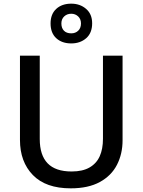

<svg xmlns="http://www.w3.org/2000/svg" viewBox="-20 -1018 778 1048"><path d="M649 -252Q649 -178 618.5 -118.5Q588 -59 525 -24.5Q462 10 366 10Q230 10 159.5 -62.5Q89 -135 89 -254V-714H197V-259Q197 -171 240 -126.5Q283 -82 371 -82Q431 -82 469 -104Q507 -126 524.5 -165.5Q542 -205 542 -260V-714H649ZM369 -781Q318 -781 287 -809.5Q256 -838 256 -890Q256 -941 287 -969.5Q318 -998 369 -998Q417 -998 450 -969.5Q483 -941 483 -891Q483 -838 450.5 -809.5Q418 -781 369 -781ZM369 -836Q392 -836 407 -850.5Q422 -865 422 -890Q422 -914 406.5 -928.5Q391 -943 369 -943Q346 -943 330.5 -928.5Q315 -914 315 -890Q315 -865 329 -850.5Q343 -836 369 -836Z"/></svg>

Font: Noto Sans Thai Medium
Style: Regular
Weight: 500
Designer: Monotype Design Team
Foundry: Monotype Imaging Inc.
Version: Version 2.001